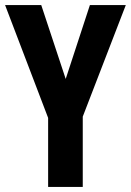

<svg xmlns="http://www.w3.org/2000/svg" viewBox="-20 -734 514 754"><path d="M238 -424 333 -714H474L305 -276V0H169V-271L0 -714H142Z"/></svg>

Font: Noto Sans Lao ExtraCondensed
Style: Bold
Weight: 700
Width: 2
Designer: Monotype Design Team
Foundry: Monotype Imaging Inc.
Version: Version 2.003; ttfautohint (v1.8.4.7-5d5b)